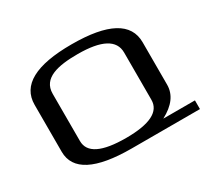

<svg xmlns="http://www.w3.org/2000/svg" viewBox="-135 -855 1123 1052"><g transform="rotate(-30 426.5 -329.5)"><path d="M853 0V-55H653C727 -94 764 -144 764 -206V-474C764 -597 650 -659 421 -659C194 -659 80 -597 80 -473V-176C80 -59 194 0 421 0ZM423 -596C573 -596 648 -556 648 -476V-177C648 -102 573 -65 424 -65C272 -65 196 -102 196 -177V-476C196 -575 299 -596 423 -596Z"/></g></svg>

Font: Gamestation Extended
Style: Regular
Weight: 400
Width: 7
Designer: Jonas Hecksher
Foundry: Jonas Hecksher, Playtypeª, e-types AS
Version: Version 1.003